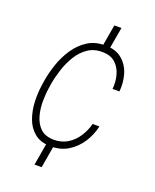

<svg xmlns="http://www.w3.org/2000/svg" viewBox="-142 -726 748 927"><g transform="rotate(20 232.0 -262.5)"><path d="M319.3 -643.6 297.4 -518.6H261.2L282.7 -643.6ZM208.5 -4.9 187 119.6H150.4L171.9 -4.9ZM194.8 -24.9Q235.4 -24.4 266.1 -43.2Q296.9 -62 317.1 -93Q337.4 -124 347.2 -160.6H381.8Q372.1 -115.2 346.7 -76.2Q321.3 -37.1 282.7 -13.2Q244.1 10.7 193.4 10.3Q140.6 9.8 109.4 -16.1Q78.1 -42 64 -82.3Q49.8 -122.6 48.1 -167.7Q46.4 -212.9 52.7 -253.4L55.7 -273.9Q62.5 -317.4 78.1 -363.8Q93.8 -410.2 120.6 -450.2Q147.5 -490.2 186 -514.6Q224.6 -539.1 277.8 -538.1Q330.1 -537.6 362.3 -510.3Q394.5 -482.9 407 -440.9Q419.4 -398.9 415 -352.5H379.4Q383.3 -389.2 374 -423.6Q364.7 -458 340.8 -480.2Q316.9 -502.4 275.9 -503.4Q231 -504.4 199 -482.4Q167 -460.4 145.8 -425.5Q124.5 -390.6 111.6 -350.6Q98.6 -310.5 92.3 -273.9L89.4 -253.4Q84 -221.7 83.7 -182.4Q83.5 -143.1 93.5 -107.4Q103.5 -71.8 127.2 -48.8Q150.9 -25.9 194.8 -24.9Z"/></g></svg>

Font: Roboto Condensed ExtraLight
Style: Italic
Weight: 250
Italic angle: -12°
Designer: Christian Robertson
Foundry: Google
Version: Version 3.008; 2023